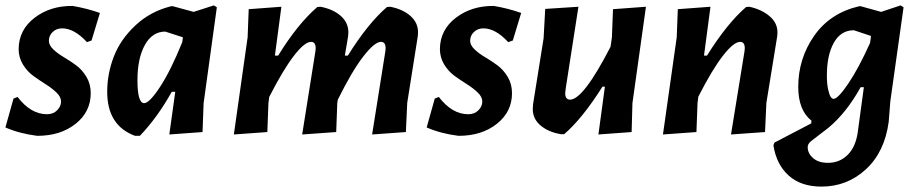

<svg xmlns="http://www.w3.org/2000/svg" viewBox="-29 -494 3398 711"><path d="M240 -472Q293 -463 341 -446L310 -344L293 -338Q246 -389 201 -389Q180 -389 166 -375.5Q152 -362 152 -343Q152 -327 168 -311.5Q184 -296 207 -282.5Q230 -269 252.5 -252.5Q275 -236 291 -209.5Q307 -183 307 -149Q307 -80 251 -35.5Q195 9 109 9Q44 1 -9 -22L21 -129L36 -135Q85 -71 145 -71Q168 -71 182.5 -85.5Q197 -100 197 -118Q197 -135 180.5 -151Q164 -167 141 -181.5Q118 -196 95 -212.5Q72 -229 56 -255Q40 -281 40 -313Q41 -384 99.5 -428.5Q158 -473 240 -472Z M605 -471H611L688 -450L763 -474L774 -467L725 -112L721 -5L598 4L620 -154H607Q554 -59 489 9H471Q368 -29 368 -154Q368 -221 392.5 -284.5Q417 -348 472.5 -400Q528 -452 605 -471ZM480 -197Q480 -112 505 -112Q524 -112 563.5 -172Q603 -232 646 -338L648 -354V-356L583 -377Q535 -377 507.5 -327.5Q480 -278 480 -197Z M1013 -469 989 -288H1001Q1073 -405 1146 -468L1158 -469Q1205 -460 1233.5 -434.5Q1262 -409 1261 -372L1260 -359L1248 -288H1259Q1334 -408 1404 -468L1416 -469Q1463 -460 1491.5 -434.5Q1520 -409 1519 -372L1518 -359L1479 -113L1474 -5L1349 4L1398 -304L1399 -315Q1399 -339 1382 -339Q1358 -339 1316 -284.5Q1274 -230 1222 -125L1220 -113L1216 -5L1090 4L1139 -304L1140 -315Q1140 -339 1123 -339Q1099 -339 1059 -287Q1019 -235 968 -135L965 -112L961 -5L837 4L888 -356L892 -460Z M1800 -472Q1853 -463 1901 -446L1870 -344L1853 -338Q1806 -389 1761 -389Q1740 -389 1726 -375.5Q1712 -362 1712 -343Q1712 -327 1728 -311.5Q1744 -296 1767 -282.5Q1790 -269 1812.5 -252.5Q1835 -236 1851 -209.5Q1867 -183 1867 -149Q1867 -80 1811 -35.5Q1755 9 1669 9Q1604 1 1551 -22L1581 -129L1596 -135Q1645 -71 1705 -71Q1728 -71 1742.5 -85.5Q1757 -100 1757 -118Q1757 -135 1740.5 -151Q1724 -167 1701 -181.5Q1678 -196 1655 -212.5Q1632 -229 1616 -255Q1600 -281 1600 -313Q1601 -384 1659.5 -428.5Q1718 -473 1800 -472Z M2113 -469 2066 -167 2064 -149Q2064 -125 2082 -125Q2131 -125 2232 -321L2237 -356L2241 -460L2363 -469L2313 -112L2310 -5L2187 4L2211 -173H2202Q2126 -53 2060 3H2048Q2001 -5 1972 -30Q1943 -55 1944 -92L1945 -108L1984 -352L1990 -461Z M2426 4 2477 -356 2481 -460 2602 -469 2578 -288H2589Q2664 -408 2734 -468L2746 -469Q2792 -459 2821.5 -433.5Q2851 -408 2850 -372L2849 -359L2809 -113L2804 -5L2678 4L2728 -304L2729 -315Q2729 -339 2712 -339Q2688 -339 2648 -287.5Q2608 -236 2557 -136L2554 -112L2550 -5Z M3158 -471 3234 -450 3306 -474 3317 -467 3268 -119 3262 -43Q3247 69 3177.5 133Q3108 197 3013 197Q2937 197 2891.5 156Q2846 115 2835 44L2839 34L2975 -37L2976 -47Q2927 -86 2927 -172Q2927 -277 2986 -361.5Q3045 -446 3153 -471ZM3033 -214Q3033 -184 3037.5 -163.5Q3042 -143 3047 -135.5Q3052 -128 3058 -128Q3074 -128 3112 -184Q3150 -240 3193 -335L3196 -357V-361L3133 -382Q3085 -382 3059 -336Q3033 -290 3033 -214ZM3037 109Q3081 109 3111 78.5Q3141 48 3148 -9L3170 -171H3158Q3106 -77 3039 -21L2974 29Q2962 39 2962 51Q2962 74 2982 91.5Q3002 109 3037 109Z"/></svg>

Font: Alegreya Sans
Style: Bold Italic
Weight: 700
Italic angle: -7°
Designer: Juan Pablo del Peral
Foundry: Huerta Tipografica
Version: Version 2.007